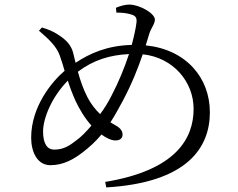

<svg xmlns="http://www.w3.org/2000/svg" viewBox="-20 -788 1040 838"><path d="M467 -371C453 -343 436 -315 417 -290C397 -309 378 -333 363 -361C344 -397 330 -438 320 -475C389 -527 461 -548 543 -552C524 -494 498 -430 467 -371ZM314 -176C281 -150 256 -135 216 -135C188 -135 168 -158 168 -214C168 -272 206 -365 276 -436C285 -407 297 -376 310 -347C327 -311 350 -272 379 -240C357 -214 335 -191 314 -176ZM632 -642C641 -669 656 -683 656 -703C656 -729 590 -768 544 -768C525 -768 502 -761 486 -754L488 -733C512 -733 531 -731 549 -726C567 -721 578 -715 576 -692C573 -665 565 -630 555 -592C447 -589 372 -555 310 -514C306 -530 302 -546 299 -558C288 -602 253 -624 230 -639C212 -651 187 -661 163 -668L150 -654C197 -614 228 -583 241 -545C248 -526 255 -503 262 -479C208 -433 116 -324 116 -187C116 -126 142 -67 200 -67C257 -67 302 -93 342 -124C372 -147 398 -171 423 -201C440 -188 464 -175 484 -175C502 -175 515 -183 515 -201C515 -221 498 -234 479 -244C473 -247 468 -251 462 -254C479 -280 496 -311 515 -346C558 -427 583 -493 603 -551C736 -537 825 -431 825 -313C825 -184 749 -45 439 6L444 30C796 9 896 -142 896 -298C896 -449 792 -572 616 -590Z"/></svg>

Font: Source Han Serif AKR9
Style: Regular
Weight: 400
Designer: Ryoko NISHIZUKA 西塚涼子 (kana & ideographs); Frank Grießhammer (Latin, Greek & Cyrillic); Sandoll Communications 산돌커뮤니케이션, 
Foundry: Adobe Systems Incorporated
Version: Version 1.005;hotconv 1.0.107;makeotfexe 2.5.65593